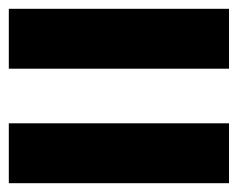

<svg xmlns="http://www.w3.org/2000/svg" viewBox="-20 -578 540 436"><path d="M0 -422V-558H500V-422ZM0 -162V-298H500V-162Z"/></svg>

Font: Murecho Black
Style: Regular
Weight: 900
Designer: Neil Summerour
Foundry: Positype
Version: Version 1.010; ttfautohint (v1.8.3)